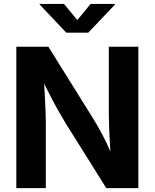

<svg xmlns="http://www.w3.org/2000/svg" viewBox="-20 -968 796 988"><path d="M64 0V-727.5H229L459 -358.4Q475.6 -332 493.4 -299.8Q511.2 -267.6 530 -228.3Q548.8 -189 567.4 -141.6L551.8 -135.3Q548.8 -174.3 546.1 -219.7Q543.5 -265.1 541.7 -306.9Q540 -348.6 540 -376.5V-727.5H691.9V0H526.9L317.4 -334.5Q296.4 -369.1 276.6 -404.3Q256.8 -439.5 235.1 -482.4Q213.4 -525.4 184.1 -583L204.6 -585.9Q207.5 -533.2 210.2 -484.9Q212.9 -436.5 214.4 -397.9Q215.8 -359.4 215.8 -335V0ZM309.1 -947.8 377.9 -864.7 446.3 -947.8H571.8V-944.8L434.1 -799.8H321.3L184.1 -944.8V-947.8Z"/></svg>

Font: Inter 17pt
Style: Bold
Weight: 700
Version: Version 4.001;git-66647c0bb